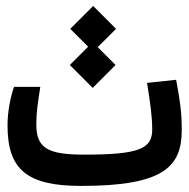

<svg xmlns="http://www.w3.org/2000/svg" viewBox="-20 -612 626 635"><path d="M248.5 2.9C521.5 2.9 581.1 -60.5 581.1 -182.1C581.1 -243.2 574.7 -282.7 562.5 -348.1L466.3 -337.9C477.5 -268.6 483.4 -226.6 483.4 -183.1C483.4 -119.6 439 -100.6 258.3 -100.6C136.2 -100.6 100.1 -123 100.1 -200.7C100.1 -240.7 104.5 -267.1 113.3 -324.7H26.4C16.6 -297.4 4.9 -247.6 4.9 -197.3C4.9 -51.3 68.8 2.9 248.5 2.9ZM286.6 -321.3 362.3 -397 303.2 -456.1 363.8 -516.6 288.1 -592.3 212.4 -516.6 271.5 -457.5 210.9 -397Z"/></svg>

Font: Cascadia Code PL
Style: Regular
Weight: 400
Monospace: yes
Designer: Aaron Bell
Foundry: Saja Typeworks
Version: Version 2404.023